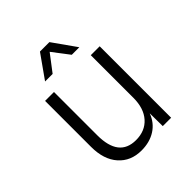

<svg xmlns="http://www.w3.org/2000/svg" viewBox="-203 -863 1007 1007"><g transform="rotate(-45 300.0 -360.0)"><path d="M267 12Q188 12 140.5 -41.5Q93 -95 93 -189V-530H159V-209Q159 -47 285 -47Q353 -47 392.5 -91.5Q432 -136 432 -214V-530H498V0H436L435 -96Q416 -44 372 -16Q328 12 267 12ZM165 -602 257 -732H327L419 -602H363L292 -695L221 -602Z"/></g></svg>

Font: Geist Mono Light
Style: Regular
Weight: 300
Monospace: yes
Designer: Basement.studio, Andrés Briganti, Mateo Zaragoza
Foundry: Basement.studio, Vercel, Andrés Briganti, Guido Ferreyra, Mateo Zaragoza
Version: Version 1.500; ttfautohint (v1.8.4.7-5d5b)